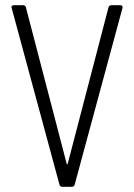

<svg xmlns="http://www.w3.org/2000/svg" viewBox="-20 -720 517 740"><path d="M398 -691 241 -89C240 -86 238 -86 237 -89L80 -691C79 -696 75 -700 69 -700H34C28 -700 24 -697 24 -692C24 -691 25 -690 25 -689L209 -9C210 -4 214 0 220 0H257C263 0 267 -4 268 -9L452 -689C454 -696 450 -700 443 -700H409C403 -700 399 -696 398 -691Z"/></svg>

Font: Barlow Semi Condensed Light
Style: Regular
Weight: 300
Width: 4
Designer: Jeremy Tribby
Foundry: Tribby Type
Version: Version 1.422;hotconv 1.0.109;makeotfexe 2.5.65596